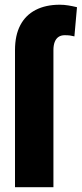

<svg xmlns="http://www.w3.org/2000/svg" viewBox="-20 -780 341 800"><path d="M202.6 0H42.5V-571.3Q42.5 -632.8 64.5 -674.8Q86.4 -716.8 128.4 -738.5Q170.4 -760.3 229 -760.3Q247.6 -760.3 265.1 -757.3Q282.7 -754.4 300.8 -750L290 -628.4Q280.3 -630.9 271.7 -632.1Q263.2 -633.3 249.5 -633.3Q234.4 -633.3 223.9 -626.2Q213.4 -619.1 208 -605.2Q202.6 -591.3 202.6 -571.3Z"/></svg>

Font: Roboto Condensed Black
Style: Regular
Weight: 900
Designer: Christian Robertson
Foundry: Google
Version: Version 3.008; 2023